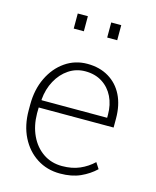

<svg xmlns="http://www.w3.org/2000/svg" viewBox="-115 -841 757 931"><g transform="rotate(15 263.0 -376.0)"><path d="M275.9 10.3Q210 10.3 159.2 -22.5Q108.4 -55.2 79.3 -113Q50.3 -170.9 50.3 -246.6V-275.4Q50.3 -351.1 78.9 -410.4Q107.4 -469.7 156.7 -503.9Q206.1 -538.1 267.6 -538.1Q329.6 -538.1 375.2 -510.7Q420.9 -483.4 445.3 -434.1Q469.7 -384.8 469.7 -317.4V-272.5H93.8L93.3 -243.2Q93.8 -181.2 116.7 -132.3Q139.6 -83.5 180.7 -55.4Q221.7 -27.3 275.9 -27.3Q325.7 -27.3 364 -43.9Q402.3 -60.5 432.1 -88.9L451.7 -58.6Q419.9 -28.3 377.2 -9Q334.5 10.3 275.9 10.3ZM98.6 -310.1H427.2V-325.7Q427.2 -375.5 408 -415Q388.7 -454.6 352.8 -477.5Q316.9 -500.5 267.6 -500.5Q221.7 -500.5 184.8 -475.8Q147.9 -451.2 124.8 -408.7Q101.6 -366.2 97.2 -313ZM326.7 -686V-761.7H377V-686ZM158.7 -686V-761.7H209.5V-686Z"/></g></svg>

Font: Roboto Slab ExtraLight
Style: Regular
Weight: 250
Designer: Google
Version: Version 2.000; ttfautohint (v1.8.1.43-b0c9)